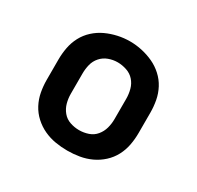

<svg xmlns="http://www.w3.org/2000/svg" viewBox="-122 -672 844 821"><g transform="rotate(30 300.0 -261.5)"><path d="M300 8Q270 8 240.5 3Q211 -2 184 -14.5Q157 -27 134.5 -47.5Q112 -68 98 -94.5Q84 -121 78.5 -150.5Q73 -180 73 -210V-310Q73 -340 78.5 -369.5Q84 -399 98 -425.5Q112 -452 134.5 -472.5Q157 -493 184 -505.5Q211 -518 240.5 -524.5Q270 -531 300 -531Q330 -531 359.5 -524.5Q389 -518 416 -505.5Q443 -493 465.5 -472.5Q488 -452 502 -425.5Q516 -399 521.5 -369.5Q527 -340 527 -310V-210Q527 -180 521.5 -150.5Q516 -121 502 -94.5Q488 -68 465.5 -47.5Q443 -27 416 -14.5Q389 -2 359.5 3Q330 8 300 8ZM300 -93Q323 -93 345 -100.5Q367 -108 381.5 -125.5Q396 -143 402 -165Q408 -187 408 -210V-310Q408 -333 402 -355.5Q396 -378 381 -395Q366 -412 343.5 -419.5Q321 -427 299 -427Q276 -427 254.5 -419Q233 -411 218 -394Q203 -377 197.5 -355Q192 -333 192 -310V-210Q192 -187 198 -165Q204 -143 218.5 -125.5Q233 -108 255 -100.5Q277 -93 300 -93Z"/></g></svg>

Font: Zed Sans Extended
Style: Bold
Weight: 700
Width: 7
Designer: Belleve Invis
Foundry: Belleve Invis
Version: Version 1.0.0; ttfautohint (v1.8.4)